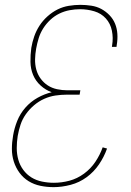

<svg xmlns="http://www.w3.org/2000/svg" viewBox="-20 -763 540 791"><path d="M201 8Q173 8 146.5 2.5Q120 -3 98 -16.5Q76 -30 60.5 -51Q45 -72 37 -97Q29 -122 29 -149.5Q29 -177 34 -205Q39 -235 51 -265Q63 -295 84.5 -319.5Q106 -344 134.5 -360Q163 -376 193 -383Q168 -392 147.5 -410.5Q127 -429 116.5 -454Q106 -479 105.5 -508Q105 -537 109 -566Q113 -590 121 -613Q129 -636 142.5 -657Q156 -678 175.5 -695.5Q195 -713 217 -724Q239 -735 263.5 -739Q288 -743 311 -743Q334 -743 356.5 -739.5Q379 -736 397.5 -726Q416 -716 431 -700.5Q446 -685 454 -665.5Q462 -646 463.5 -623.5Q465 -601 461 -578L460 -570H441L442 -577Q447 -607 441 -636.5Q435 -666 416 -687Q397 -708 368.5 -716.5Q340 -725 310 -725Q289 -725 267 -721Q245 -717 224.5 -707Q204 -697 187 -681Q170 -665 158 -646Q146 -627 139.5 -606Q133 -585 129 -563Q125 -541 124.5 -519Q124 -497 129.5 -476.5Q135 -456 147.5 -439Q160 -422 177 -411Q194 -400 215 -395.5Q236 -391 258 -391H311L308 -373H255Q232 -373 208.5 -369.5Q185 -366 162.5 -356Q140 -346 120.5 -329.5Q101 -313 86.5 -292.5Q72 -272 64.5 -249Q57 -226 53 -203Q49 -178 49 -153Q49 -128 55.5 -105Q62 -82 76 -63Q90 -44 109.5 -32Q129 -20 153 -15Q177 -10 202 -10Q234 -10 266 -18.5Q298 -27 326 -47.5Q354 -68 373 -96.5Q392 -125 403 -156L421 -151Q409 -117 388 -86Q367 -55 337 -33Q307 -11 271 -1.5Q235 8 201 8Z"/></svg>

Font: Iosevka Thin
Style: Italic
Weight: 100
Italic angle: -9°
Monospace: yes
Designer: Belleve Invis
Foundry: Belleve Invis
Version: Version 32.5.0; ttfautohint (v1.8.4)